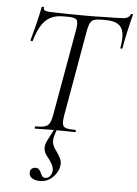

<svg xmlns="http://www.w3.org/2000/svg" viewBox="-61 -699 729 1021"><g transform="rotate(5 303.5 -189.0)"><path d="M142 0Q139 0 139 -6Q139 -12 142 -12Q175 -12 192 -17Q209 -22 217.5 -37Q226 -52 231 -81L313 -544Q320 -584 310.5 -596Q301 -608 262 -608H238Q198 -608 170 -593Q142 -578 122.5 -546.5Q103 -515 88 -464Q87 -461 81 -462.5Q75 -464 76 -466Q80 -479 86 -502.5Q92 -526 99 -553Q106 -580 111.5 -605.5Q117 -631 120 -647Q122 -650 127.5 -649.5Q133 -649 132 -646Q130 -631 145 -628Q160 -625 171 -625Q208 -624 257.5 -623Q307 -622 354 -622Q414 -622 455 -623.5Q496 -625 530 -625Q558 -625 573.5 -629.5Q589 -634 596 -650Q598 -653 603 -652.5Q608 -652 607 -648Q603 -634 597 -608.5Q591 -583 584.5 -555Q578 -527 573.5 -503Q569 -479 567 -466Q566 -463 560.5 -463.5Q555 -464 556 -468Q565 -518 559.5 -548.5Q554 -579 531 -593.5Q508 -608 465 -608H441Q402 -608 389.5 -594.5Q377 -581 370 -542L289 -81Q284 -52 287 -37Q290 -22 306 -17Q322 -12 356 -12Q358 -12 358 -6Q358 0 356 0Q334 0 307.5 -1Q281 -2 248 -2Q218 -2 190.5 -1Q163 0 142 0ZM189 275Q165 275 147.5 263.5Q130 252 134 228Q136 218 144 212.5Q152 207 163 207Q175 207 181.5 214.5Q188 222 192 231.5Q196 241 201.5 248.5Q207 256 217 256Q246 256 254 218Q256 201 245.5 181Q235 161 216 138Q203 122 201 102Q199 82 210 60L251 -21H264Q251 10 245.5 32Q240 54 244 70.5Q248 87 261 104Q277 126 287 146Q297 166 292 188Q290 205 277 225.5Q264 246 242.5 260.5Q221 275 189 275Z"/></g></svg>

Font: Cormorant
Style: Italic
Weight: 400
Italic angle: -10°
Designer: Christian Thalmann (Catharsis Fonts)
Foundry: Catharsis Fonts
Version: Version 4.000